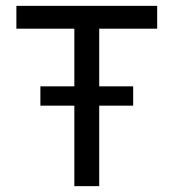

<svg xmlns="http://www.w3.org/2000/svg" viewBox="-20 -636 593 656"><path d="M234 -275H118V-341H234V-538H36V-616H517V-538H319V-341H435V-275H319V0H234Z"/></svg>

Font: Athiti Medium
Style: Regular
Weight: 500
Designer: CadsonDemak Team
Foundry: CadsonDemak
Version: Version 1.033